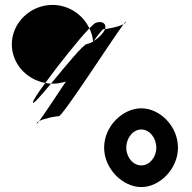

<svg xmlns="http://www.w3.org/2000/svg" viewBox="-20 -752 779 780"><path d="M28 -572C28 -494 87 -429 164 -415C217 -488 299 -591 343 -637C317 -692 260 -732 193 -732C103 -732 28 -659 28 -572ZM114 -336C114 -326 147 -364 187 -412C179 -412 171 -414 164 -415C133 -373 112 -341 114 -336ZM129 -250C129 -248 133 -252 139 -260C133 -257 129 -254 129 -250ZM139 -260C159 -271 206 -280 219 -280C235 -280 437 -594 482 -654C464 -644 425 -636 407 -634C407 -633 406 -631 405 -630C398 -615 380 -597 360 -585C359 -584 359 -582 358 -581V-583C350 -578 341 -575 333 -573C319 -573 245 -482 187 -412H193C212 -412 231 -415 248 -421C201 -351 158 -285 139 -260ZM343 -637C351 -620 357 -602 358 -583C359 -583 359 -585 360 -585C382 -615 397 -634 401 -634H407C413 -655 397 -668 371 -660C367 -660 357 -651 343 -637ZM403 -152C403 -66 479 8 554 8C629 8 703 -66 703 -152C703 -240 629 -312 554 -312C479 -312 403 -240 403 -152ZM482 -654C488 -657 491 -660 491 -663C491 -665 488 -662 482 -654ZM493 -152C493 -191 520 -226 554 -226C588 -226 615 -191 615 -152C615 -114 588 -80 554 -80C520 -80 493 -114 493 -152Z"/></svg>

Font: Ampere
Style: Cnd
Weight: 400
Version: Version 1